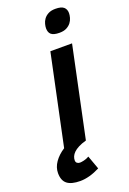

<svg xmlns="http://www.w3.org/2000/svg" viewBox="-231 -774 688 1024"><g transform="rotate(-20 113.5 -261.5)"><path d="M139.2 0Q112.8 7.3 95 16.6Q77.1 25.9 66.7 36.1Q56.2 46.4 51.5 57.4Q46.9 68.4 46.9 79.1Q46.9 89.4 53.5 94.7Q60.1 100.1 69.8 100.1Q77.6 100.1 92.8 96.7Q107.9 93.3 122.1 85L149.9 162.1Q120.6 177.2 92 185.1Q63.5 192.9 38.1 192.9Q-11.7 192.9 -35.9 174.1Q-60.1 155.3 -60.1 112.8Q-60.1 80.6 -39.6 51Q-19 21.5 16.1 -1L124 -512.2H247.1ZM144 -634.8Q144 -645 147.5 -658.9Q150.9 -672.9 159.9 -685.5Q168.9 -698.2 185.1 -707Q201.2 -715.8 226.1 -715.8Q259.3 -715.8 273.2 -703.6Q287.1 -691.4 287.1 -669.9Q287.1 -658.2 283.2 -643.8Q279.3 -629.4 269.8 -616.9Q260.3 -604.5 244.4 -596.2Q228.5 -587.9 204.1 -587.9Q187 -587.9 175.3 -591.1Q163.6 -594.2 156.7 -600.3Q149.9 -606.4 147 -615.2Q144 -624 144 -634.8Z"/></g></svg>

Font: Clear Sans
Style: Bold Italic
Weight: 700
Italic angle: -12°
Foundry: Intel Corporation
Version: Version 1.00